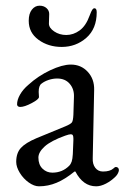

<svg xmlns="http://www.w3.org/2000/svg" viewBox="-20 -641 439 675"><path d="M37 0ZM37 -72Q37 -103 53.5 -121Q70 -139 108 -155L210 -197Q229 -205 233 -211Q237 -217 238 -237L240 -301Q241 -328 225 -346.5Q209 -365 181 -365Q166 -365 151 -360Q136 -355 126 -347Q116 -340 116 -318L117 -300Q117 -292 91.5 -278.5Q66 -265 51 -265Q46 -265 43 -267.5Q40 -270 40 -274Q40 -290 50.5 -308.5Q61 -327 80 -343Q114 -374 156.5 -394Q199 -414 229 -414Q265 -414 288.5 -388.5Q312 -363 311 -325L306 -85Q305 -64 315 -51Q325 -38 342 -38Q367 -38 379 -49Q384 -54 387 -54Q392 -54 395 -51Q398 -48 398 -43Q398 -39 395 -32.5Q392 -26 387 -21Q371 -5 352.5 4.5Q334 14 318 14Q272 14 245 -38H242Q209 -11 179 1.5Q149 14 117 14Q100 14 81 0.5Q62 -13 49.5 -33.5Q37 -54 37 -72ZM223 -58Q229 -64 232 -73Q235 -82 236 -99L238 -148V-154Q238 -162 236 -165.5Q234 -169 229 -169Q223 -169 209 -164Q159 -146 137 -126Q115 -106 115 -87Q115 -62 129.5 -48Q144 -34 164 -34Q199 -34 223 -58ZM81 -568Q81 -593 92 -607Q103 -621 119 -621Q134 -621 143.5 -612.5Q153 -604 153 -592L152 -558Q152 -543 170.5 -530.5Q189 -518 213 -518Q238 -518 260 -534Q282 -550 295 -586Q301 -602 304.5 -607Q308 -612 312 -612Q320 -612 320 -598Q320 -540 283.5 -508Q247 -476 197 -476Q150 -476 115.5 -501Q81 -526 81 -568Z"/></svg>

Font: EB Garamond
Style: Regular
Weight: 400
Designer: Georg Duffner and Octavio Pardo
Foundry: Georg Duffner
Version: Version 1.000; ttfautohint (v1.6)